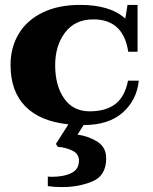

<svg xmlns="http://www.w3.org/2000/svg" viewBox="-20 -500 625 783"><path d="M321 10 296 49Q337 54 375 76.5Q413 99 413 146Q413 216 357.5 239.5Q302 263 233 263Q202 263 175 259V220Q180 221 191 221Q241 221 271.5 205.5Q302 190 302 155Q302 126 272.5 113Q243 100 216 99L208 87L259 7Q143 -5 83 -66.5Q23 -128 23 -235Q23 -306 56 -361.5Q89 -417 153 -448.5Q217 -480 307 -480Q430 -480 491 -424L500 -480H541V-289H503Q483 -421 361 -421Q286 -421 245.5 -367.5Q205 -314 205 -234Q205 -151 241.5 -98.5Q278 -46 346 -46Q411 -46 450 -75.5Q489 -105 502 -171H546Q538 -92 480.5 -41Q423 10 321 10Z"/></svg>

Font: Taviraj Bold
Style: Regular
Weight: 700
Designer: Katatrad Team
Foundry: CadsonDemak
Version: Version 1.030